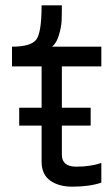

<svg xmlns="http://www.w3.org/2000/svg" viewBox="-20 -700 413 720"><path d="M52 -229V-296H136V-451H25V-525Q96 -525 116 -551.5Q136 -578 136 -680H212Q212 -643 211 -621Q210 -599 201 -568.5Q192 -538 175 -525H360V-451H212V-296H320V-229H212V-120Q212 -75 266 -75Q320 -75 360 -89V-15Q315 0 251 0Q200 0 168 -23Q136 -46 136 -94V-229Z"/></svg>

Font: Easer Grotesk Light
Style: Regular
Weight: 300
Designer: Boardeaser, Bonnie Shaver-Troup, Thomas Jockin
Foundry: Lexend
Version: Version 1.008;Glyphs 3.1.2 (3151)